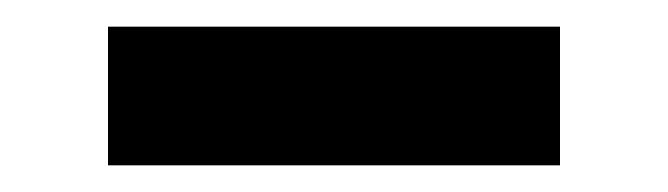

<svg xmlns="http://www.w3.org/2000/svg" viewBox="-20 -327 501 144"><path d="M61 -203V-307H400V-203Z"/></svg>

Font: Outfit Thin Medium
Style: Regular
Weight: 500
Version: Version 1.100;gftools[0.9.27]